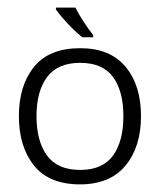

<svg xmlns="http://www.w3.org/2000/svg" viewBox="-20 -481 421 506"><path d="M351.6 -174.8Q351.6 -93.8 310.5 -44.4Q269.5 4.9 190.9 4.9Q109.4 4.9 69.6 -44.7Q29.8 -94.2 29.8 -175.3Q29.8 -255.4 69.6 -304.7Q109.4 -354 191.4 -354Q270 -354 310.8 -305.2Q351.6 -256.3 351.6 -174.8ZM76.2 -174.8Q76.2 -108.9 104 -71Q131.8 -33.2 190.9 -33.2Q250.5 -33.2 277.8 -71Q305.2 -108.9 305.2 -174.8Q305.2 -240.7 277.8 -278.1Q250.5 -315.4 191.4 -315.4Q132.3 -315.4 104.2 -278.1Q76.2 -240.7 76.2 -174.8ZM178.7 -460.9Q187 -444.3 200.7 -423.3Q214.4 -402.3 225.6 -388.7V-382.8H196.8Q185.5 -391.6 171.4 -405.5Q157.2 -419.4 145.3 -433.3Q133.3 -447.3 127.4 -456.1V-460.9Z"/></svg>

Font: NotoSansOldHungarianUI
Style: Regular
Weight: 400
Designer: Monotype Design Team
Foundry: Monotype Imaging Inc.
Version: Version 1001.000; ttfautohint (v1.8.4.7-5d5b)